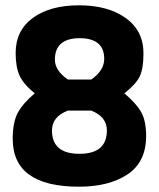

<svg xmlns="http://www.w3.org/2000/svg" viewBox="-20 -692 600 724"><path d="M521 -491Q521 -433 507 -404Q493 -375 449 -340Q493 -303 512 -270Q531 -237 531 -179Q531 -81 461 -34.5Q391 12 278 12Q28 12 28 -168Q28 -232 47.5 -267.5Q67 -303 111 -340Q69 -374 54 -406.5Q39 -439 39 -492Q39 -577 104 -624.5Q169 -672 278 -672Q387 -672 454 -624Q521 -576 521 -491ZM176 -200Q176 -112 279.5 -112Q383 -112 383 -200Q383 -252 324 -275H236Q176 -252 176 -200ZM280 -548Q235 -548 211 -528Q187 -508 187 -467Q187 -426 236 -392H324Q373 -426 373 -470Q373 -548 280 -548Z"/></svg>

Font: Titillium Web
Style: Bold
Weight: 700
Version: Version 1.001;PS 57.000;hotconv 1.0.70;makeotf.lib2.5.55311